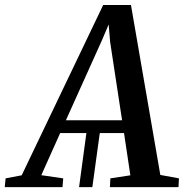

<svg xmlns="http://www.w3.org/2000/svg" viewBox="-88 -768 756 788"><path d="M236.5 0 268 -232.5H323L291 0ZM-68.5 0 -65 -36 1 -48.5 335.5 -747.5H449.5L570 -50L646.5 -36L644.5 0H363L365 -36L447 -48.5L421 -222H159L81.5 -49L171.5 -36L168.5 0ZM182.5 -274.5H413L364 -596L358 -667.5L330.5 -603Z"/></svg>

Font: Merriweather 48pt Medium
Style: Italic
Weight: 500
Italic angle: -7.8°
Version: Version 2.101